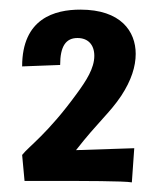

<svg xmlns="http://www.w3.org/2000/svg" viewBox="-20 -732 329 399"><path d="M140 -538C79 -454 40 -428 26 -410L31 -356H93C151 -356 238 -356 254 -353L259 -424L138 -420C184 -479 208 -497 232 -533C253 -565 262 -594 262 -620C262 -667 231 -712 147 -712C94 -712 26 -694 26 -594L105 -597C105 -636 117 -653 141 -653C163 -653 176 -639 176 -616C176 -590 159 -564 140 -538Z"/></svg>

Font: CantoraOne
Style: Regular
Weight: 400
Designer: Pablo Impallari, Rodrigo Fuenzalida
Foundry: Pablo Impallari
Version: Version 1.001